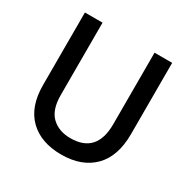

<svg xmlns="http://www.w3.org/2000/svg" viewBox="-154 -819 961 972"><g transform="rotate(30 326.0 -332.5)"><path d="M581 -258Q581 -127 513 -59Q445 9 326 9Q207 9 139 -57.5Q71 -124 71 -250V-674H174V-251Q174 -165 215.5 -125.5Q257 -86 325 -86Q478 -86 478 -256V-674H581Z"/></g></svg>

Font: Hind Jalandhar Medium
Style: Regular
Weight: 500
Designer: Namrata Goyal
Foundry: Indian Type Foundry
Version: Version 0.702;PS 1.0;hotconv 1.0.81;makeotf.lib2.5.63406